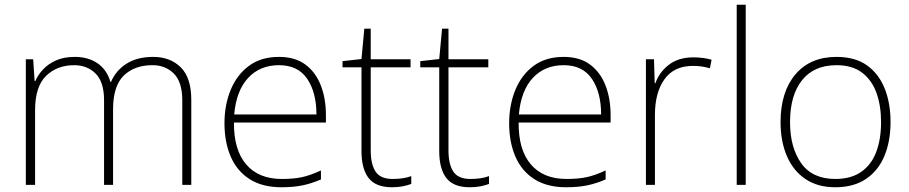

<svg xmlns="http://www.w3.org/2000/svg" viewBox="-20 -780 3836 810"><path d="M626 -540Q698 -540 742.5 -496Q787 -452 787 -359V0H749V-357Q749 -434 713.5 -469.5Q678 -505 623 -505Q547 -505 502 -461Q457 -417 457 -319V0H419V-357Q419 -434 383.5 -469.5Q348 -505 293 -505Q221 -505 174.5 -460Q128 -415 128 -315V0H89V-530H120L126 -438H129Q140 -464 161.5 -487Q183 -510 216 -525Q249 -540 296 -540Q352 -540 391.5 -513Q431 -486 446 -434H448Q469 -483 514 -511.5Q559 -540 626 -540Z M1157 -540Q1225 -540 1268.5 -507.5Q1312 -475 1333.5 -419.5Q1355 -364 1355 -294V-263H967Q966 -148 1018.5 -86.5Q1071 -25 1169 -25Q1218 -25 1253.5 -32.5Q1289 -40 1334 -61V-23Q1295 -6 1256.5 2Q1218 10 1168 10Q1087 10 1033.5 -24Q980 -58 953.5 -119Q927 -180 927 -260Q927 -337 953 -400.5Q979 -464 1030 -502Q1081 -540 1157 -540ZM1157 -505Q1077 -505 1027 -451.5Q977 -398 968 -297H1315Q1315 -390 1276 -447.5Q1237 -505 1157 -505Z M1637 -25Q1660 -25 1679.5 -28Q1699 -31 1715 -37V-4Q1699 2 1679 6Q1659 10 1634 10Q1565 10 1535 -29Q1505 -68 1505 -143V-496H1425V-522L1505 -531L1517 -659H1544V-530H1712V-496H1544V-146Q1544 -87 1564.5 -56Q1585 -25 1637 -25Z M1965 -25Q1988 -25 2007.5 -28Q2027 -31 2043 -37V-4Q2027 2 2007 6Q1987 10 1962 10Q1893 10 1863 -29Q1833 -68 1833 -143V-496H1753V-522L1833 -531L1845 -659H1872V-530H2040V-496H1872V-146Q1872 -87 1892.5 -56Q1913 -25 1965 -25Z M2358 -540Q2426 -540 2469.5 -507.5Q2513 -475 2534.5 -419.5Q2556 -364 2556 -294V-263H2168Q2167 -148 2219.5 -86.5Q2272 -25 2370 -25Q2419 -25 2454.5 -32.5Q2490 -40 2535 -61V-23Q2496 -6 2457.5 2Q2419 10 2369 10Q2288 10 2234.5 -24Q2181 -58 2154.5 -119Q2128 -180 2128 -260Q2128 -337 2154 -400.5Q2180 -464 2231 -502Q2282 -540 2358 -540ZM2358 -505Q2278 -505 2228 -451.5Q2178 -398 2169 -297H2516Q2516 -390 2477 -447.5Q2438 -505 2358 -505Z M2905 -538Q2927 -538 2946 -535.5Q2965 -533 2982 -528L2975 -492Q2957 -497 2940.5 -499.5Q2924 -502 2903 -502Q2824 -502 2783.5 -446Q2743 -390 2743 -295V0H2705V-530H2739L2742 -429H2745Q2761 -475 2801.5 -506.5Q2842 -538 2905 -538Z M3126 0H3088V-760H3126Z M3737 -265Q3737 -185 3711.5 -123Q3686 -61 3634 -25.5Q3582 10 3504 10Q3429 10 3377.5 -25Q3326 -60 3299.5 -122Q3273 -184 3273 -265Q3273 -392 3335.5 -466Q3398 -540 3509 -540Q3588 -540 3638 -504Q3688 -468 3712.5 -406Q3737 -344 3737 -265ZM3313 -265Q3313 -158 3360 -91.5Q3407 -25 3504 -25Q3571 -25 3614 -55.5Q3657 -86 3677 -140Q3697 -194 3697 -265Q3697 -333 3678 -387Q3659 -441 3617.5 -473Q3576 -505 3509 -505Q3414 -505 3363.5 -441.5Q3313 -378 3313 -265Z"/></svg>

Font: Noto Sans Lao Looped ExtraLight
Style: Regular
Weight: 200
Designer: Mark Frömberg, Ben Mitchell
Foundry: The Fontpad Ltd
Version: Version 1.002; ttfautohint (v1.8.4.7-5d5b)